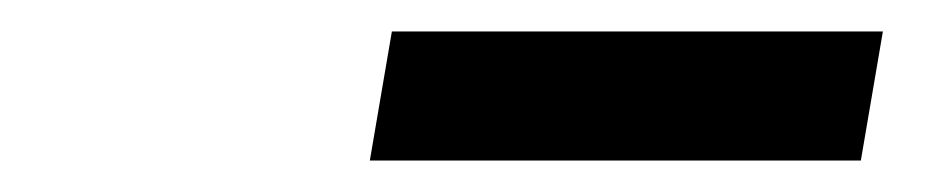

<svg xmlns="http://www.w3.org/2000/svg" viewBox="-20 -677 604 122"><path d="M541 -657H229L215 -575H527Z"/></svg>

Font: Charger Monospace
Style: Regular
Weight: 400
Designer: Jasper
Foundry: Cannot Into Space Fonts
Version: Version 0.980